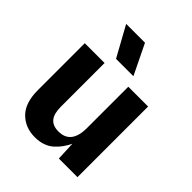

<svg xmlns="http://www.w3.org/2000/svg" viewBox="-203 -833 961 961"><g transform="rotate(45 277.0 -352.5)"><path d="M207 9.8Q138.2 9.8 94.5 -34.2Q50.8 -78.1 50.8 -168V-500H190.9V-189.9Q190.9 -141.1 210.2 -117.7Q229.5 -94.2 270 -94.2Q358.9 -94.2 358.9 -208V-500H499V0H367.2L362.8 -100.1Q350.6 -75.7 337.4 -57.6Q324.2 -39.6 305.9 -23.4Q287.6 -7.3 262.7 1.2Q237.8 9.8 207 9.8ZM128.9 -714.8H262.2L339.8 -555.2H216.8Z"/></g></svg>

Font: TASA Orbiter Text
Style: Bold
Weight: 700
Designer: Weizhong Zhang
Version: Version 1.000;Glyphs 3.1.2 (3151)